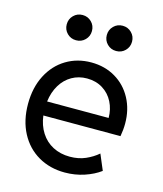

<svg xmlns="http://www.w3.org/2000/svg" viewBox="-111 -813 769 904"><g transform="rotate(15 274.0 -361.0)"><path d="M39.1 -259.8Q39.1 -339.4 70.1 -399.7Q101.1 -460 155.3 -492.7Q209.5 -525.4 277.3 -525.4Q343.3 -525.4 395 -494.9Q446.8 -464.4 475.8 -410.4Q504.9 -356.4 504.9 -288.1Q504.9 -257.8 499 -225.6H123Q128.9 -178.7 151.4 -143.6Q173.8 -108.4 210.2 -89.4Q246.6 -70.3 293 -70.3Q335.4 -70.3 369.4 -85.2Q403.3 -100.1 428.7 -122.1L460.9 -45.9Q428.7 -22 383.8 -7.1Q338.9 7.8 289.1 7.8Q216.8 7.8 159.9 -25.1Q103 -58.1 71 -118.9Q39.1 -179.7 39.1 -259.8ZM422.9 -293.9Q422.9 -335.9 405 -371.1Q387.2 -406.2 354 -426.8Q320.8 -447.3 277.3 -447.3Q236.8 -447.3 203.9 -428.5Q170.9 -409.7 149.9 -375Q128.9 -340.3 123 -293.9ZM313.5 -668.9Q313.5 -694.8 331.3 -712.6Q349.1 -730.5 375 -730.5Q400.9 -730.5 418.7 -712.6Q436.5 -694.8 436.5 -668.9Q436.5 -643.1 418.7 -625.2Q400.9 -607.4 375 -607.4Q349.1 -607.4 331.3 -625.2Q313.5 -643.1 313.5 -668.9ZM118.2 -668.9Q118.2 -694.8 136 -712.6Q153.8 -730.5 179.7 -730.5Q205.6 -730.5 223.4 -712.6Q241.2 -694.8 241.2 -668.9Q241.2 -643.1 223.4 -625.2Q205.6 -607.4 179.7 -607.4Q153.8 -607.4 136 -625.2Q118.2 -643.1 118.2 -668.9Z"/></g></svg>

Font: Reddit Sans Vanilla
Style: Regular
Weight: 400
Designer: Stephen Hutchings
Foundry: Reddit
Version: Version 1.013